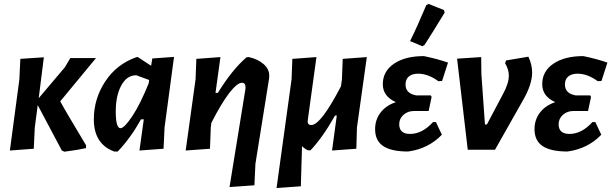

<svg xmlns="http://www.w3.org/2000/svg" viewBox="-20 -758 3099 972"><path d="M30 4 78 -356 83 -460 202 -468 176 -261 308 -417 336 -464H466L285 -245Q310 -198 416 -22L415 -8Q376 1 306 10L293 4L171 -226L156 -112L151 -5Z M558 9Q455 -29 455 -154Q455 -258 513 -346Q571 -434 672 -469H678L745 -425L751 -462L861 -470L813 -112L808 -5L686 4L708 -154H694Q641 -59 576 9ZM566 -194Q566 -109 590 -109Q609 -109 649.5 -169.5Q690 -230 733 -337L735 -353L670 -377Q622 -377 594 -325.5Q566 -274 566 -194Z M1096 -469 1071 -288H1083Q1155 -405 1228 -468L1240 -469Q1285 -459 1314.5 -433.5Q1344 -408 1343 -372L1342 -359L1273 72L1268 180L1142 189L1222 -304L1223 -315Q1223 -339 1205 -339Q1181 -339 1141 -287.5Q1101 -236 1050 -136L1047 -112L1043 -5L920 4L970 -356L974 -460Z M1538 -149Q1535 -125 1556 -125Q1604 -125 1706 -321L1711 -356L1715 -460L1837 -469L1787 -112L1784 -5L1661 4L1685 -173H1676Q1615 -64 1552 3H1540Q1524 -3 1509 -18L1503 185L1380 194L1456 -356L1460 -460L1582 -469Z M2138 -732 2150 -738 2228 -707 2231 -694Q2169 -592 2129 -530L2118 -524L2056 -550Q2091 -620 2138 -732ZM2046 9Q1961 9 1920 -18.5Q1879 -46 1879 -104Q1879 -152 1906.5 -188Q1934 -224 1984 -241Q1918 -270 1918 -332Q1918 -397 1974.5 -435.5Q2031 -474 2126 -474Q2198 -459 2248 -441L2218 -348L2199 -347Q2147 -385 2097 -385Q2067 -385 2050 -371Q2033 -357 2033 -330Q2033 -285 2087 -275H2161L2165 -267L2150 -196H2075Q2044 -196 2022.5 -176.5Q2001 -157 2001 -129Q2001 -80 2056 -80Q2118 -80 2172 -140H2187L2217 -76Q2149 -5 2046 9Z M2655 -471Q2674 -430 2674 -391Q2674 -331 2628 -251L2486 0H2348L2294 -461L2416 -469L2417 -384L2435 -128H2445L2527 -283Q2556 -336 2556 -376Q2556 -406 2537 -438L2542 -452Z M2853 9Q2768 9 2727 -18.5Q2686 -46 2686 -104Q2686 -152 2713.5 -188Q2741 -224 2791 -241Q2725 -270 2725 -332Q2725 -397 2781.5 -435.5Q2838 -474 2933 -474Q3005 -459 3055 -441L3025 -348L3006 -347Q2954 -385 2904 -385Q2874 -385 2857 -371Q2840 -357 2840 -330Q2840 -285 2894 -275H2968L2972 -267L2957 -196H2882Q2851 -196 2829.5 -176.5Q2808 -157 2808 -129Q2808 -80 2863 -80Q2925 -80 2979 -140H2994L3024 -76Q2956 -5 2853 9Z"/></svg>

Font: Alegreya Sans SC
Style: Bold Italic
Weight: 700
Italic angle: -7°
Designer: Juan Pablo del Peral
Foundry: Huerta Tipografica
Version: Version 2.007